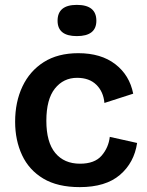

<svg xmlns="http://www.w3.org/2000/svg" viewBox="-20 -754 601 787"><path d="M307 13Q216 13 157.5 -22Q99 -57 70.5 -118Q42 -179 42 -255Q42 -336 72 -399.5Q102 -463 159.5 -499.5Q217 -536 301 -536Q394 -536 452.5 -491Q511 -446 526 -370L408 -332Q404 -378 375 -406.5Q346 -435 296 -435Q240 -435 205 -391Q170 -347 170 -259Q170 -171 206.5 -127Q243 -83 308 -83Q368 -83 396.5 -116Q425 -149 430 -193L542 -168Q530 -87 471.5 -37Q413 13 307 13ZM295 -606Q216 -606 216 -669Q216 -734 295 -734Q375 -734 375 -669Q375 -606 295 -606Z"/></svg>

Font: Bricolage Grotesque 10pt SemiBold
Style: Regular
Weight: 600
Designer: Mathieu Triay
Foundry: Atelier Triay
Version: Version 1.000; ttfautohint (v1.8.4.7-5d5b);gftools[0.9.29]